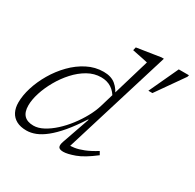

<svg xmlns="http://www.w3.org/2000/svg" viewBox="-161 -907 1106 1091"><g transform="rotate(30 392.0 -362.0)"><path d="M474.5 -390Q455.5 -428 426.8 -446.5Q398 -465 359.5 -465Q314 -465 272.5 -441.5Q231 -418 196 -379.5Q161 -341 134.8 -294.8Q108.5 -248.5 94 -202.8Q79.5 -157 79.5 -119.5Q79.5 -76.5 100.2 -55.2Q121 -34 161.5 -34Q192 -34 225.8 -52Q259.5 -70 292.5 -100Q325.5 -130 354.5 -167.8Q383.5 -205.5 405.5 -245.8Q427.5 -286 438.5 -323L541 -667.5Q532 -670 513 -673.8Q494 -677.5 473.5 -681.8Q453 -686 438.5 -689L443.5 -710L598 -734H614L394 -19L380.5 -40Q400.5 -38 426.5 -41.8Q452.5 -45.5 485.8 -58.8Q519 -72 560.5 -98L572.5 -77Q504.5 -24.5 456.8 -7.2Q409 10 382.5 10Q357.5 10 351.2 -1.5Q345 -13 353.5 -38L417 -220H413.5Q372 -155.5 334.8 -111.5Q297.5 -67.5 264 -40.8Q230.5 -14 200 -2Q169.5 10 140.5 10Q101.5 10 75 -4.2Q48.5 -18.5 35.2 -44.5Q22 -70.5 22 -106Q22 -152 38.5 -205Q55 -258 85.5 -310Q116 -362 157.8 -404.8Q199.5 -447.5 249.8 -473.2Q300 -499 356 -499Q405.5 -499 435.2 -474.2Q465 -449.5 481.5 -407ZM628.5 -532.5 717.5 -724H784.5L781 -712L655 -532.5Z"/></g></svg>

Font: Newsreader 9pt Light
Style: Italic
Weight: 300
Italic angle: -17°
Designer: Hugues Gentile
Foundry: Production Type
Version: Version 1.003